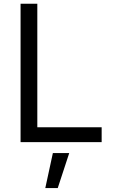

<svg xmlns="http://www.w3.org/2000/svg" viewBox="-20 -747 602 1009"><path d="M88.1 0H514.2V-78.1H176.1V-727.3H88.1ZM218 241.5H283.4L343.8 57.5H257.8Z"/></svg>

Font: Magic Ui Pro
Style: Regular
Weight: 400
Designer: Stefan Endress, Andreas Faust
Version: Version 1.000;FEAKit 1.0